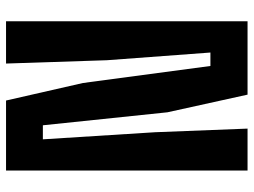

<svg xmlns="http://www.w3.org/2000/svg" viewBox="-122 -718 840 636"><g transform="rotate(-90 298.0 -400.0)"><path d="M51 0V-800H283L341 -545.5L397.5 -123H442L416.5 -466L405.5 -800H545.5V0H302.5L244 -265.5L201 -678H154.5L178 -306L190 0Z"/></g></svg>

Font: Big Shoulders Thin ExtraBold
Style: Regular
Weight: 800
Version: Version 2.002